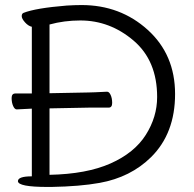

<svg xmlns="http://www.w3.org/2000/svg" viewBox="-20 -732 768 760"><path d="M41 -362H106V-626Q92 -629 79 -643.5Q66 -658 66 -668Q66 -678 73 -681Q121 -700 244 -710Q277 -712 303 -712Q456 -712 564.5 -614Q673 -516 673 -360Q673 -204 578 -110Q497 -30 374 -8Q297 6 183 8H169Q51 8 51 -15Q51 -34 106 -34V-302L47 -299H46Q38 -299 32 -312.5Q26 -326 26 -344Q26 -362 41 -362ZM410 -306H332L176 -303V-40Q323 -43 417.5 -85Q512 -127 557 -198Q602 -269 602 -348Q602 -492 508.5 -571.5Q415 -651 298 -651Q234 -651 176 -635V-363L331 -366Q346 -366 403 -369H404Q412 -369 418 -356Q424 -343 424 -324.5Q424 -306 410 -306Z"/></svg>

Font: LXGW WenKai Lite
Style: Regular
Weight: 400
Designer: LXGW / Fontworks Inc.
Foundry: LXGW / Fontworks Inc.
Version: Version 1.511; March 25, 2025